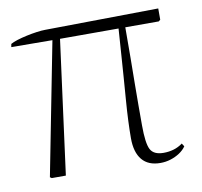

<svg xmlns="http://www.w3.org/2000/svg" viewBox="-65 -589 707 672"><g transform="rotate(-10 288.5 -253.0)"><path d="M453 14Q410 14 388 -12.5Q366 -39 366 -89Q366 -117 367.5 -151.5Q369 -186 372 -224.5Q375 -263 378 -304Q381 -345 384 -388.5Q387 -432 390 -475H182L119 0H69L63 -4L155 -475L9 -476L11 -487Q19 -492 35 -497Q51 -502 69.5 -506Q88 -510 106 -512.5Q124 -515 136 -515L539 -520V-480L533 -475H414Q414 -415 413.5 -365.5Q413 -316 412.5 -274.5Q412 -233 412 -197Q412 -161 412 -127Q412 -63 423.5 -41Q435 -19 470 -19Q489 -19 506 -24Q523 -29 538 -40L545 -29Q536 -16 521.5 -6.5Q507 3 489.5 8.5Q472 14 453 14Z"/></g></svg>

Font: Literata 60pt ExtraLight
Style: Regular
Weight: 250
Designer: Latin by Veronika Burian and Jose Scaglione. Greek by Irene Vlachou. Cyrillic by Vera Evstafieva.
Foundry: TypeTogether
Version: Version 3.103;gftools[0.9.29]